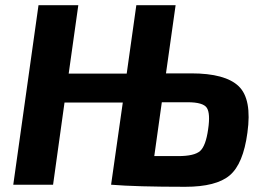

<svg xmlns="http://www.w3.org/2000/svg" viewBox="-20 -710 1015 738"><path d="M618 -428H715Q846 -428 897.5 -378.5Q949 -329 931 -200Q915 -80 863 -36Q811 8 692 8Q503 8 407 0L452 -316H228L184 0H31L128 -690H281L244 -427H467L504 -690H655ZM573 -110H665Q727 -110 749 -129.5Q771 -149 780 -213Q789 -274 775 -295.5Q761 -317 701 -317H602Z"/></svg>

Font: Exo 2.0
Style: Bold Italic
Weight: 700
Italic angle: -8°
Designer: Natanael Gama
Version: Version 1.001;PS 001.001;hotconv 1.0.70;makeotf.lib2.5.58329